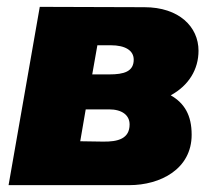

<svg xmlns="http://www.w3.org/2000/svg" viewBox="-20 -540 628 560"><path d="M5 0H357C448 0 539 -47 539 -147C539 -204 518 -239 478 -262C531 -291 559 -338 559 -392C559 -462 502 -519 401 -519L96 -520ZM214 -128 230 -221H298C336 -221 358 -204 358 -177C358 -136 325 -126 279 -127ZM249 -323 264 -408H303C345 -408 370 -393 370 -366C370 -331 341 -323 299 -323Z"/></svg>

Font: Fixel Display 20240404 Black
Style: Italic
Weight: 900
Italic angle: -10°
Designer: AlfaBravo + MacPaw
Foundry: Kyrylo Tkachov, Marchela Mozhyna, Serhii Makarenko, Maria Weinstein, Zakhar Kryvoshyya
Version: Version 1.211;Glyphs 3.2 (3225)